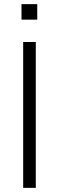

<svg xmlns="http://www.w3.org/2000/svg" viewBox="-20 -908 285 928"><path d="M92 0V-705H153V0ZM84 -813V-888H160V-813Z"/></svg>

Font: Nunito Sans 12pt ExtraLight Light
Style: Regular
Weight: 300
Version: Version 3.101;gftools[0.9.27]